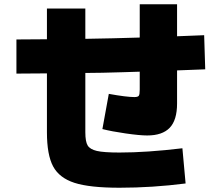

<svg xmlns="http://www.w3.org/2000/svg" viewBox="-20 -820 1040 900"><path d="M57 -475V-635Q80 -635 128 -635.5Q176 -636 200 -636V-780H380V-638Q508 -640 635 -644V-800H810V-650Q831 -651 873.5 -652.5Q916 -654 937 -655L942 -495Q920 -494 876 -492.5Q832 -491 810 -490V-335Q810 -257 775.5 -221Q741 -185 670 -185Q635 -185 569 -194.5Q503 -204 460 -215L490 -380Q573 -365 610 -365Q626 -365 630.5 -371Q635 -377 635 -400V-484Q607 -483 555 -481.5Q503 -480 460.5 -479Q418 -478 380 -478V-200Q380 -156 391 -138Q402 -120 434 -112.5Q466 -105 540 -105Q668 -105 835 -125L850 40Q694 60 540 60Q400 60 329 37Q258 14 229 -40Q200 -94 200 -200V-476Q176 -476 128 -475.5Q80 -475 57 -475Z"/></svg>

Font: Mplus 1p Black
Style: Regular
Weight: 900
Version: Version 1.061